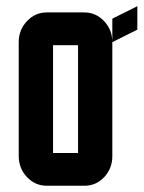

<svg xmlns="http://www.w3.org/2000/svg" viewBox="-20 -595 460 615"><path d="M339.8 -535.2 419.9 -575.2V-500L339.8 -460ZM230 -105V-450.2H149.9V-105ZM339.8 -460V-95.2Q339.8 -55.2 313.5 -27.3Q287.6 0 250 0H129.9Q92.8 0 66.4 -27.8Q40 -55.7 40 -95.2V-460Q40 -499.5 66.4 -527.3Q92.8 -555.2 129.9 -555.2H250Q287.1 -555.2 313.5 -527.3Q339.8 -499.5 339.8 -460Z"/></svg>

Font: Horta
Style: Regular
Weight: 600
Width: 3
Version: Version 0.11